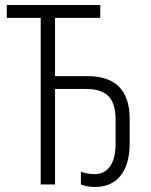

<svg xmlns="http://www.w3.org/2000/svg" viewBox="-20 -734 600 764"><path d="M359 10C444 10 496 -51 496 -163V-261C496 -375 439 -431 329 -431H199V-663H379V-714H7V-663H142V0H199V-380H322C407 -380 440 -341 440 -256V-163C440 -77 405 -41 355 -41C335 -41 318 -45 302 -51V0C316 6 335 10 359 10Z"/></svg>

Font: Noto Sans Display SemiCondensed Light
Style: Regular
Weight: 300
Width: 4
Designer: Monotype Design Team
Foundry: Monotype Imaging Inc.
Version: Version 1.900